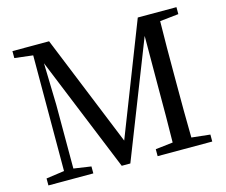

<svg xmlns="http://www.w3.org/2000/svg" viewBox="-103 -873 1192 1012"><g transform="rotate(-15 493.5 -366.5)"><path d="M937 -695V-733H726L489 -125L242 -733H42V-695L142 -683L141 -52L42 -38V0H287V-38L192 -52V-399C192 -404 188 -532 186 -628L442 0H489L736 -630L735 -336C735 -240 735 -144 733 -49L638 -38V0H936V-38L835 -49C833 -146 833 -243 833 -339V-393C833 -491 833 -589 835 -684Z"/></g></svg>

Font: Source Han Serif JP Medium
Style: Regular
Weight: 500
Designer: Ryoko NISHIZUKA 西塚涼子 (kana & ideographs); Frank Grießhammer (Latin, Greek & Cyrillic); Wenlong ZHANG 张文龙 (bopomofo); San
Foundry: Adobe Systems Incorporated
Version: Version 1.001;PS 1.001;hotconv 16.6.54;makeotf.lib2.5.65590